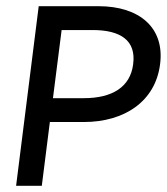

<svg xmlns="http://www.w3.org/2000/svg" viewBox="-20 -600 539 620"><path d="M298 -580H105L32 0H115L141 -206H251C381 -206 482 -272 497 -393C512 -510 431 -580 298 -580ZM251 -283H151L179 -503H279C370 -503 420 -469 410 -393C401 -318 341 -283 251 -283Z"/></svg>

Font: Charger
Style: BdIt
Weight: 400
Designer: Jasper
Foundry: Cannot Into Space Fonts
Version: Version 0.98